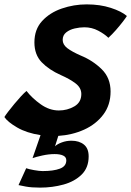

<svg xmlns="http://www.w3.org/2000/svg" viewBox="-60 -581 599 876"><path d="M123 275Q83.5 275 57.8 270.2Q32 265.5 24.5 263.5L59.5 186.5Q71.5 191 95.5 195.2Q119.5 199.5 134.5 199.5Q184 199.5 213.2 188.5Q242.5 177.5 242.5 150.5Q242.5 135.5 228.2 128.8Q214 122 189 122Q162.5 122 133 128.5Q103.5 135 88.5 140.5L125 35.5Q62 26 18.5 0.8Q-25 -24.5 -40 -47Q-35 -55.5 -22.5 -71.8Q-10 -88 5.5 -106.8Q21 -125.5 36 -141.8Q51 -158 61 -166Q86.5 -133 126 -105Q165.5 -77 208.5 -77Q247 -77 279 -95.5Q311 -114 311 -152Q311 -180.5 284.8 -200.5Q258.5 -220.5 217.5 -238.5Q163.5 -262.5 130.2 -297Q97 -331.5 97 -387.5Q97 -447 132.2 -485.2Q167.5 -523.5 222.2 -542.2Q277 -561 335.5 -561Q396.5 -561 445.2 -545.2Q494 -529.5 519 -508Q513.5 -499 500 -481.5Q486.5 -464 469.2 -444.2Q452 -424.5 434.5 -408.5Q417.5 -425.5 388.2 -441Q359 -456.5 325 -456.5Q304 -456.5 281 -451.2Q258 -446 242 -433.2Q226 -420.5 226 -399Q226 -377.5 247.2 -361.2Q268.5 -345 308.5 -327.5Q363.5 -305 404 -265.2Q444.5 -225.5 444.5 -163.5Q444.5 -102 411.2 -58Q378 -14 323.8 10.5Q269.5 35 206 39L191 86.5Q201 76.5 221.8 68.8Q242.5 61 266 61Q301 61 322.8 78.5Q344.5 96 344.5 132.5Q344.5 184 312.5 215.5Q280.5 247 229.8 261Q179 275 123 275Z"/></svg>

Font: Grandstander SemiBold
Style: Italic
Weight: 600
Italic angle: -15°
Designer: Tyler Finck
Foundry: Etcetera Type Co
Version: Version 1.200; ttfautohint (v1.8.3)